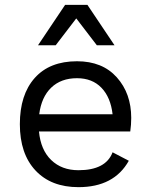

<svg xmlns="http://www.w3.org/2000/svg" viewBox="-20 -763 621 793"><path d="M295 -687 210 -576H137L249 -743H341L453 -576H380ZM522 -276Q522 -248 518 -220H141Q148 -144 191.5 -102Q235 -60 304 -60Q417 -60 445 -134L512 -99Q451 10 304 10Q191 10 126.5 -59Q62 -128 62 -250Q62 -372 123.5 -441Q185 -510 298 -510Q403 -510 462.5 -443.5Q522 -377 522 -276ZM298 -440Q232 -440 191.5 -401Q151 -362 142 -291H445Q437 -361 399 -400.5Q361 -440 298 -440Z"/></svg>

Font: Work Sans
Style: Regular
Weight: 400
Designer: Wei Huang
Foundry: Wei Huang
Version: Version 1.032;PS 001.032;hotconv 1.0.70;makeotf.lib2.5.58329